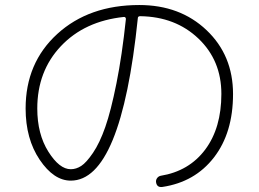

<svg xmlns="http://www.w3.org/2000/svg" viewBox="-20 -738 1040 772"><path d="M478.5 -669.9Q320.3 -653.3 225.1 -552.7Q129.9 -452.1 129.9 -301.8Q129.9 -199.2 174.3 -128.4Q218.8 -57.6 264.6 -57.6Q286.1 -57.6 306.6 -70.8Q327.1 -84 354 -123.5Q380.9 -163.1 403.3 -227.1Q425.8 -291 448.2 -402.8Q470.7 -514.6 486.3 -662.1Q485.4 -669.9 478.5 -669.9ZM264.6 -11.7Q196.3 -11.7 139.6 -95.7Q83 -179.7 83 -301.8Q83 -485.4 210.4 -601.6Q337.9 -717.8 540 -717.8Q704.1 -717.8 810.5 -616.7Q917 -515.6 917 -359.9Q917 -204.1 840.3 -105Q763.7 -5.9 632.8 13.7Q610.4 16.6 607.4 -5.9Q606.4 -14.6 611.8 -22Q617.2 -29.3 626 -31.2Q740.2 -49.8 805.2 -136.7Q870.1 -223.6 870.1 -360.4Q870.1 -495.1 777.8 -583Q685.5 -670.9 543.9 -672.9Q534.2 -672.9 534.2 -665Q466.8 -11.7 264.6 -11.7Z"/></svg>

Font: Rounded Mgen+ 1mn light
Style: Regular
Weight: 200
Designer: [Source Han Sans]
Ryoko NISHIZUKA  (kana & ideographs); Paul D. Hunt (Latin, Greek & Cyrillic); Wenlong ZHANG  (bopomofo
Version: Version 1.059.20150602